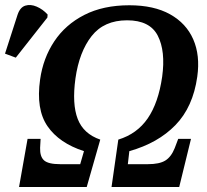

<svg xmlns="http://www.w3.org/2000/svg" viewBox="-97 -746 824 766"><path d="M-21 0 13 -192H65L63 -156Q62 -121 79 -106Q96 -91 143 -91H223L238 -143Q139 -175 92.5 -242.5Q46 -310 63 -429Q75 -514 119.5 -581Q164 -648 239.5 -686.5Q315 -725 419 -725Q517 -725 581.5 -689Q646 -653 674 -589Q702 -525 690 -440Q673 -319 603 -247Q533 -175 419 -143L413 -91H493Q539 -91 562.5 -105.5Q586 -120 600 -155L614 -192H665L618 0H348L375 -189Q450 -212 492.5 -274Q535 -336 550 -440Q564 -542 532.5 -603.5Q501 -665 410 -665Q318 -665 268.5 -602Q219 -539 204 -433Q190 -331 213 -271.5Q236 -212 303 -189L249 0ZM-34 -516 -77 -532 -27 -687Q-17 -717 4 -723.5Q25 -730 49.5 -719.5Q74 -709 93 -688L92 -676Z"/></svg>

Font: Noto Serif SemiCondensed SemiBold
Style: Italic
Weight: 600
Width: 4
Italic angle: -12°
Designer: Monotype Design Team
Foundry: Monotype Imaging Inc.
Version: Version 2.014; ttfautohint (v1.8.4.7-5d5b)